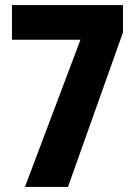

<svg xmlns="http://www.w3.org/2000/svg" viewBox="-20 -734 532 754"><path d="M296 -578 78 0H247L463 -607V-714H27V-578Z"/></svg>

Font: Noto Sans Gurmukhi Condensed ExtraBold
Style: Regular
Weight: 800
Width: 3
Designer: Jelle Bosma - Monotype Design Team
Foundry: Monotype Imaging Inc.
Version: Version 2.004